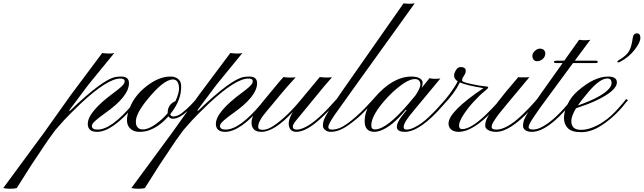

<svg xmlns="http://www.w3.org/2000/svg" viewBox="-410 -799 3906 1165"><path d="M346.2 -307.6Q346.2 -322.3 319.3 -322.3Q242.7 -322.3 81.5 -172.4Q6.3 -100.1 -22.9 -67.9L-74.7 -9.3Q-95.2 17.6 -120.1 53.2L-219.7 202.1L-293.9 319.3Q-306.6 338.9 -308.6 342.3Q-322.8 346.2 -348.6 346.2Q-374.5 346.2 -390.1 341.8L-140.6 2.9L17.6 -219.7L210 -477.1Q236.3 -474.1 254.9 -474.1Q273.4 -474.1 283.7 -477.5L126.5 -285.2L10.3 -129.9L13.7 -126Q215.8 -320.3 293 -332Q311.5 -335 326.2 -334.5Q372.6 -334.5 372.6 -293.9Q372.6 -213.9 225.6 -110.8Q159.7 -63.5 150.4 -45.9Q147.5 -40 147.5 -34.7Q147.5 -12.7 182.1 -12.7Q266.1 -12.7 396.5 -168L422.4 -198.2L433.1 -189.9L407.7 -160.6Q271.5 1 179.2 1Q122.6 1 122.6 -47.4Q122.6 -120.6 283.2 -238.3Q338.9 -278.8 344.7 -296.9Q346.2 -302.7 346.2 -307.6Z M458 -13.7Q489.7 -13.7 533.7 -44.9Q577.6 -76.2 607.4 -112.3V-114.3Q607.4 -155.8 638.7 -176.8Q647 -182.6 654.3 -185.1Q677.7 -234.9 676.3 -266.6Q673.3 -316.9 639.2 -316.9Q581.5 -316.9 477.5 -187Q410.6 -103 414.6 -56.2Q414.6 -29.3 436 -17.6Q443.8 -13.7 458 -13.7ZM638.7 -78.6Q620.6 -78.6 612.3 -93.3Q554.2 -27.3 486.8 -5.9Q464.4 1 433.6 1Q402.8 1 381.8 -17.6Q342.3 -51.8 375.5 -140.6Q408.7 -229.5 501 -292Q564 -334.5 624 -334.5Q650.4 -335 668.9 -321.3Q687.5 -307.6 689 -282.2Q693.8 -194.3 623 -106.4Q626 -92.3 641.6 -92.3Q666 -92.3 693.4 -112.8Q720.2 -133.3 751 -165L769.5 -185.5Q777.3 -194.8 780.8 -198.2L791.5 -189.9Q785.2 -184.1 775.4 -173.3Q765.6 -162.6 753.4 -150.4L727.5 -125Q677.2 -78.6 638.7 -78.6Z M1123.5 -307.6Q1123.5 -322.3 1096.7 -322.3Q1020 -322.3 858.9 -172.4Q783.7 -100.1 754.4 -67.9L702.6 -9.3Q682.1 17.6 657.2 53.2L557.6 202.1L483.4 319.3Q470.7 338.9 468.8 342.3Q454.6 346.2 428.7 346.2Q402.8 346.2 387.2 341.8L636.7 2.9L794.9 -219.7L987.3 -477.1Q1013.7 -474.1 1032.2 -474.1Q1050.8 -474.1 1061 -477.5L903.8 -285.2L787.6 -129.9L791 -126Q993.2 -320.3 1070.3 -332Q1088.9 -335 1103.5 -334.5Q1149.9 -334.5 1149.9 -293.9Q1149.9 -213.9 1002.9 -110.8Q937 -63.5 927.7 -45.9Q924.8 -40 924.8 -34.7Q924.8 -12.7 959.5 -12.7Q1043.5 -12.7 1173.8 -168L1199.7 -198.2L1210.4 -189.9L1185.1 -160.6Q1048.8 1 956.5 1Q899.9 1 899.9 -47.4Q899.9 -120.6 1060.5 -238.3Q1116.2 -278.8 1122.1 -296.9Q1123.5 -302.7 1123.5 -307.6Z M1250.5 -36.1Q1331.5 -90.3 1419.4 -198.2L1530.3 -331.5Q1553.7 -328.6 1572.8 -328.6Q1591.8 -328.6 1604.5 -330.1L1556.6 -274.9L1383.8 -64.5Q1366.7 -43.5 1366.7 -30.3Q1366.7 -12.7 1390.1 -12.7Q1459 -12.7 1581.5 -141.6L1632.8 -198.2L1642.6 -189.9L1623.5 -168.5Q1609.4 -152.3 1588.9 -131.3L1543.5 -86.9Q1450.2 1 1388.7 1Q1343.8 1 1341.8 -47.9Q1340.8 -75.2 1366.7 -120.1Q1254.4 1 1176.3 1Q1118.2 1 1116.2 -52.7Q1115.2 -81.5 1136.7 -115.2Q1158.2 -148.9 1178.7 -174.8L1266.6 -281.2Q1287.1 -306.6 1310.1 -331.5Q1329.1 -328.6 1340.8 -328.6H1357.4Q1378.4 -328.6 1384.3 -330.1Q1327.1 -267.6 1304.2 -239.7L1207 -123Q1155.8 -63.5 1156.7 -28.8Q1156.2 -11.2 1184.6 -11.2Q1212.9 -11.2 1250.5 -36.1Z M1605.5 -12.7Q1647.9 -12.7 1698.7 -49.8Q1749.5 -86.9 1803.2 -141.6L1836.9 -177.7Q1850.6 -193.4 1855.5 -198.2L1865.2 -189.9Q1859.9 -184.6 1845.2 -168.5Q1830.6 -152.3 1793 -113.8Q1754.9 -75.2 1700.2 -37.1Q1645.5 1 1596.7 1Q1576.7 1 1563 -10.3Q1549.3 -21.5 1549.3 -34.2Q1549.3 -56.6 1556.6 -75.2Q1564 -93.3 1586.4 -128.9L1661.1 -239.3L2038.6 -778.8Q2073.7 -773.9 2106.4 -778.8Q1640.6 -131.3 1617.7 -97.7Q1582 -44.4 1582 -28.3Q1582 -12.7 1605.5 -12.7Z M1842.8 -38.1Q1842.8 -13.7 1864.7 -13.7Q1936 -13.7 2070.3 -171.4L2111.3 -220.7Q2140.6 -265.1 2140.6 -285.2Q2140.6 -319.3 2106.4 -319.3Q2060.1 -319.3 1973.1 -240.2Q1943.4 -212.9 1911.6 -174.8Q1842.8 -91.3 1842.8 -38.1ZM2046.9 1Q1998 1 1998 -29.3Q1998 -54.2 2026.4 -91.8L2057.1 -130.9L2052.2 -132.8Q1970.2 -31.7 1897.5 -5.9Q1877.4 1 1862.8 1Q1802.7 1 1802.7 -63Q1802.7 -138.2 1862.8 -206.5Q1972.7 -334.5 2087.4 -334.5Q2119.1 -334.5 2136.7 -323.7Q2154.3 -313.5 2154.3 -296.9Q2154.3 -280.3 2148.4 -265.6L2196.3 -324.7Q2209.5 -320.8 2229.5 -320.8Q2249.5 -320.8 2262.2 -322.8L2097.7 -124.5Q2039.1 -56.2 2039.1 -28.3Q2039.1 -12.7 2057.6 -12.7Q2075.7 -12.7 2100.1 -23.9Q2145.5 -44.9 2191.9 -88.9Q2238.3 -132.8 2271 -171.9L2294.4 -198.2L2304.7 -189.9L2279.8 -161.6Q2139.2 1 2046.9 1Z M2367.2 -305.7Q2327.6 -331.1 2359.4 -377.9Q2368.7 -391.6 2385.3 -392.1Q2416 -392.1 2416 -369.6Q2416 -358.4 2411.6 -350.6L2402.8 -335.4Q2394 -324.2 2394 -309.6Q2394 -300.8 2452.6 -288.6Q2511.2 -276.4 2531.7 -275.4Q2552.2 -274.4 2552.2 -268.6Q2551.8 -262.7 2536.1 -250.5Q2501.5 -222.7 2463.9 -181.6Q2426.3 -140.6 2400.9 -100.6Q2375.5 -60.5 2375.5 -38.1Q2375 -15.6 2394.5 -15.6Q2444.8 -15.6 2532.2 -97.2L2574.7 -139.6Q2594.2 -159.7 2608.4 -175.8L2628.4 -198.2L2638.2 -189.9Q2628.9 -181.6 2613.3 -164.1L2578.1 -125Q2459 1 2373 1Q2344.7 1 2328.1 -12.7Q2311.5 -26.4 2311.5 -49.3Q2311.5 -122.1 2523.4 -264.2Q2419.9 -281.2 2380.4 -298.8Q2348.1 -232.4 2281.2 -163.6Q2265.6 -147.5 2261.7 -146Q2257.8 -144.5 2257.3 -143.6Q2256.3 -142.6 2255.9 -146.5Q2254.9 -151.9 2257.8 -155.3Q2337.9 -245.6 2367.2 -305.7Z M2602.1 -12.7Q2665.5 -12.7 2758.8 -102.1L2802.7 -146Q2822.3 -167 2835 -181.6Q2847.7 -196.3 2850.1 -198.7L2859.9 -189.9Q2855.5 -184.6 2841.8 -168.9Q2828.1 -153.3 2808.1 -131.8Q2682.6 1 2600.6 1Q2570.3 1 2552.2 -9.8Q2534.2 -20.5 2534.2 -35.2Q2534.2 -49.3 2537.1 -60.5Q2549.8 -108.4 2659.7 -242.2L2734.9 -331.1Q2740.7 -329.6 2758.8 -329.6H2781.7Q2794.4 -329.6 2802.2 -330.6Q2640.6 -137.7 2620.1 -111.3Q2599.6 -85 2586.9 -64Q2573.2 -43.9 2573.2 -28.3Q2573.2 -12.7 2602.1 -12.7ZM2847.7 -427.7Q2835.9 -427.7 2828.1 -436.5Q2820.3 -445.3 2820.3 -460.4Q2820.3 -476.1 2835 -489.7Q2849.6 -503.9 2866.2 -503.9Q2882.8 -503.9 2890.6 -495.1Q2898.4 -486.3 2898.9 -475.1Q2898.4 -464.4 2894.5 -456.1Q2890.6 -447.8 2883.8 -441.4Q2877 -435.5 2867.7 -431.6Q2858.9 -427.7 2847.7 -427.7Z M2797.4 -28.3Q2797.4 -13.7 2820.8 -13.2Q2844.2 -12.7 2867.7 -23.4Q2942.9 -57.6 3035.6 -168L3061 -198.2L3071.8 -189.9L3046.4 -160.6Q2910.2 1 2817.4 1Q2790.5 1 2776.9 -9.8Q2763.2 -20.5 2763.7 -33.2Q2763.7 -56.2 2771 -74.2Q2778.3 -92.3 2801.8 -129.4L2877.9 -239.3L3003.9 -416.5H2965.3Q2950.7 -417 2950.7 -423.8Q2950.7 -430.7 2969.2 -430.7H3013.7L3104 -557.6Q3138.2 -552.2 3171.9 -557.6L3077.6 -430.7H3203.6Q3217.3 -430.7 3217.3 -423.8Q3217.3 -417 3205.1 -416.5H3066.9L2864.7 -141.6Q2813 -67.9 2805.2 -50.8Q2797.4 -33.7 2797.4 -28.3Z M3300.8 -295.4Q3300.8 -322.8 3275.4 -322.8Q3230.5 -322.8 3163.1 -244.1Q3116.2 -189.5 3096.7 -159.2Q3244.1 -210.9 3286.6 -262.2Q3300.8 -279.3 3300.8 -295.4ZM3278.8 -334.5Q3330.6 -334.5 3333 -302.2Q3336.4 -250 3206.1 -188.5Q3158.2 -166 3085.4 -142.1Q3056.6 -94.7 3056.6 -65.4Q3056.6 -36.1 3072.3 -23.4Q3087.9 -10.7 3117.2 -11.2Q3146.5 -11.2 3180.7 -23.9Q3214.8 -36.6 3245.1 -56.2Q3275.4 -75.7 3299.8 -98.6Q3324.2 -121.6 3342.8 -142.6Q3361.3 -163.1 3374 -178.7Q3385.7 -194.3 3390.1 -198.2L3400.4 -189.9Q3393.6 -184.6 3380.9 -168Q3368.2 -151.4 3348.6 -129.9Q3296.4 -73.7 3235.8 -35.6Q3175.8 2.9 3116.7 2.9Q3057.6 2.9 3034.7 -22Q2988.8 -71.8 3035.2 -168.9Q3055.2 -211.9 3095.7 -247.1Q3195.3 -334 3278.8 -334.5ZM3351.6 -423.3Q3345.7 -420.4 3340.8 -420.4Q3335.9 -420.4 3335.9 -424.3Q3335.9 -427.7 3338.9 -429.7Q3341.8 -431.6 3348.1 -436Q3389.6 -460.9 3405.8 -487.3Q3421.9 -513.7 3428.7 -565.4Q3432.6 -596.7 3454.1 -596.7Q3475.6 -596.7 3475.6 -569.3Q3475.6 -542 3440.9 -497.1Q3406.2 -452.1 3351.6 -423.3Z"/></svg>

Font: PinyonScript
Style: Regular
Weight: 400
Designer: Nicole Fally
Foundry: Nicole Fally
Version: Version 1.005